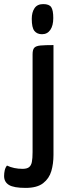

<svg xmlns="http://www.w3.org/2000/svg" viewBox="-114 -720 320 937"><path d="M11 197Q-47 197 -70.5 182.5Q-94 168 -94 139Q-94 125 -91 111.5Q-88 98 -80 88Q-63 96 -44 100Q-25 104 -4 104Q17 104 27.5 96Q38 88 41.5 70.5Q45 53 45 22V-455Q45 -478 53.5 -487Q62 -496 84 -498Q106 -500 147 -500V36Q147 79 136.5 115Q126 151 96.5 174Q67 197 11 197ZM91 -553Q67 -553 54 -569Q41 -585 41 -628Q41 -660 54.5 -680Q68 -700 97 -700Q126 -700 136 -685Q146 -670 146 -632Q146 -595 131.5 -574Q117 -553 91 -553Z"/></svg>

Font: Yanone Kaffeesatz ExtraLight SemiBold
Style: Regular
Weight: 600
Version: Version 2.003